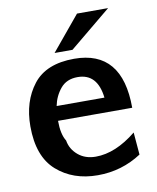

<svg xmlns="http://www.w3.org/2000/svg" viewBox="-79 -732 655 803"><g transform="rotate(-10 249.0 -330.5)"><path d="M182 -525 303 -671H435L258 -525ZM29 -240Q29 -346 84 -416.5Q139 -487 258 -487Q462 -487 462 -243H147Q147 -186 166 -156Q172 -119 202 -93.5Q232 -68 277 -68Q361 -68 450 -140L458 -45Q374 10 272 10Q167 10 98 -51Q29 -112 29 -240ZM152 -305H355Q343 -409 259 -409Q212 -409 186 -377.5Q160 -346 152 -305Z"/></g></svg>

Font: Coval
Style: Bold
Weight: 700
Foundry: Context Ltd
Version: Version 001.000